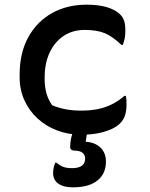

<svg xmlns="http://www.w3.org/2000/svg" viewBox="-20 -565 640 821"><path d="M350 -545Q385 -545 412.5 -540Q440 -535 460.5 -525.5Q481 -516 494 -503Q506 -491 511 -475.5Q516 -460 516 -435Q516 -416 513.5 -402Q511 -388 505 -373H499Q463 -408 429.5 -422.5Q396 -437 342 -437Q290 -437 251.5 -411Q213 -385 192 -339.5Q171 -294 171 -235V-223Q171 -194 178.5 -166.5Q186 -139 203 -115Q232 -103 262 -97.5Q292 -92 327 -92Q368 -92 400.5 -99Q433 -106 460.5 -120Q488 -134 512 -155H518Q520 -147 520.5 -139Q521 -131 521 -118Q521 -93 515 -73Q509 -53 493 -37Q479 -23 455.5 -12.5Q432 -2 400.5 4.5Q369 11 327 11Q273 11 225 -7Q177 -25 141 -58Q105 -91 84.5 -136Q64 -181 64 -233V-246Q64 -339 101 -406Q138 -473 202.5 -509Q267 -545 350 -545ZM358 -29Q356 -23 354.5 -14Q353 -5 352 4.5Q351 14 349.5 22Q348 30 347 36V41Q387 44 410 66.5Q433 89 433 126Q433 178 396.5 207Q360 236 293 236Q263 236 243.5 228Q224 220 215.5 206Q207 192 207 176Q207 168 208 160.5Q209 153 211 145.5Q213 138 216 131H222Q236 143 250.5 148.5Q265 154 289 154Q315 154 329.5 144Q344 134 344 113Q344 97 332.5 88Q321 79 298 79Q290 79 285 75Q280 71 280 64Q280 57 281 46Q282 35 284.5 24Q287 13 290.5 2.5Q294 -8 298 -15Q301 -20 307 -23Q313 -26 325 -28Q337 -30 358 -29Z"/></svg>

Font: Recursive Monospace Casual Medium
Style: Regular
Weight: 500
Version: Version 1.047